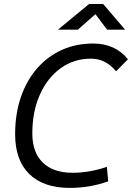

<svg xmlns="http://www.w3.org/2000/svg" viewBox="-20 -918 652 948"><path d="M325.2 9.8Q194.3 9.8 124.5 -58.8Q54.7 -127.4 54.7 -255.4Q54.7 -355 82.5 -437Q110.4 -519 161.6 -578.6Q212.9 -638.2 283.7 -670.7Q354.5 -703.1 440.4 -703.1Q548.3 -703.1 611.8 -625.5L553.2 -565.9Q501.5 -628.4 429.7 -628.4Q344.7 -628.4 279.3 -581.1Q213.9 -533.7 176.8 -450.4Q139.6 -367.2 139.6 -258.8Q139.6 -165.5 191.4 -115.2Q243.2 -64.9 338.4 -64.9Q421.4 -64.9 507.8 -94.2L514.2 -22.5Q466.8 -5.9 419.7 2Q372.6 9.8 325.2 9.8ZM266.1 -771.5 419.9 -898.4H489.3L597.7 -771.5H508.8L451.2 -848.1L364.3 -771.5Z"/></svg>

Font: Cascadia Code NF SemiLight
Style: Italic
Weight: 350
Italic angle: -10°
Monospace: yes
Designer: Aaron Bell
Foundry: Saja Typeworks
Version: Version 2404.023; ttfautohint (v1.8.4)